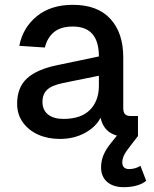

<svg xmlns="http://www.w3.org/2000/svg" viewBox="-20 -564 640 796"><path d="M228 12Q178 12 138 -6Q98 -24 74.5 -57Q51 -90 51 -134Q51 -202 92.5 -239.5Q134 -277 218 -294L390 -330Q390 -454 282 -454Q232 -454 204 -431Q176 -408 166 -367L60 -374Q75 -450 133 -497Q191 -544 282 -544Q384 -544 437.5 -486Q491 -428 491 -326V-116Q491 -98 498.5 -90.5Q506 -83 522 -83H552V0Q546 1 532.5 2Q519 3 506 3Q414 3 397 -76Q377 -37 331.5 -12.5Q286 12 228 12ZM243 -71Q316 -71 353 -108.5Q390 -146 390 -209V-250L242 -220Q194 -210 175 -191.5Q156 -173 156 -142Q156 -108 179 -89.5Q202 -71 243 -71ZM493 212Q449 212 424 190Q399 168 399 130Q399 103 409 79Q419 55 440 29L473 -12L552 0L518 44Q499 68 493 82.5Q487 97 487 109Q487 137 516 137Q527 137 540 133.5Q553 130 562 123L586 185Q574 197 549 204.5Q524 212 493 212Z"/></svg>

Font: Geist Mono Medium
Style: Regular
Weight: 500
Monospace: yes
Designer: Basement.studio, Andrés Briganti, Mateo Zaragoza
Foundry: Basement.studio, Vercel, Andrés Briganti, Guido Ferreyra, Mateo Zaragoza
Version: Version 1.500; ttfautohint (v1.8.4.7-5d5b)